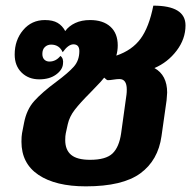

<svg xmlns="http://www.w3.org/2000/svg" viewBox="-20 -651 695 680"><path d="M527 -410Q572 -385 572 -323Q572 -316 570 -296L552 -169Q540 -83 477 -37Q414 9 284 9Q177 9 116.5 -31.5Q56 -72 56 -149Q56 -168 58 -179L65 -215Q74 -263 101.5 -293.5Q129 -324 179 -361Q222 -393 241.5 -415Q261 -437 261 -470Q261 -494 240 -494Q222 -494 202 -466Q190 -493 161 -493Q148 -493 139 -484.5Q130 -476 130 -460Q130 -447 137 -440Q144 -433 155 -433Q178 -433 194 -453Q206 -444 203 -424Q201 -403 178 -386.5Q155 -370 119 -370Q81 -370 56.5 -394Q32 -418 32 -458Q32 -509 62 -544.5Q92 -580 139 -580Q167 -580 184 -570Q201 -560 211 -541Q224 -559 246.5 -569.5Q269 -580 299 -580Q345 -580 371 -556.5Q397 -533 397 -490Q397 -472 392 -454Q448 -473 478 -514Q508 -555 523 -631Q637 -631 637 -561Q637 -513 605.5 -471.5Q574 -430 527 -410ZM429 -334Q429 -371 403 -371Q394 -371 381.5 -369Q369 -367 362 -367Q358 -367 349 -376Q338 -362 322 -346Q306 -330 299 -322Q264 -287 245 -262.5Q226 -238 220 -211L213 -179Q211 -170 211 -155Q211 -120 232 -102.5Q253 -85 299 -85Q355 -85 378.5 -107.5Q402 -130 409 -179L428 -316Q429 -323 429 -334Z"/></svg>

Font: Krub
Style: Bold Italic
Weight: 700
Italic angle: -8°
Designer: Ekaluck Peanpanawate
Foundry: Cadson Demak Co.,Ltd.
Version: Version 1.000; ttfautohint (v1.6)